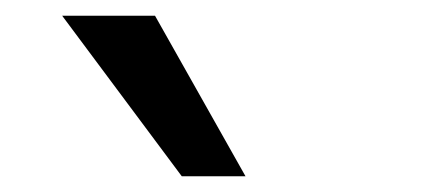

<svg xmlns="http://www.w3.org/2000/svg" viewBox="-20 -781 540 244"><path d="M211 -557 59 -761H177L292 -557Z"/></svg>

Font: Nunito Sans 10pt SemiExpanded SemiBold
Style: Regular
Weight: 600
Width: 6
Designer: Vernon Adams
Foundry: Vernon Adams
Version: Version 3.101;gftools[0.9.27]